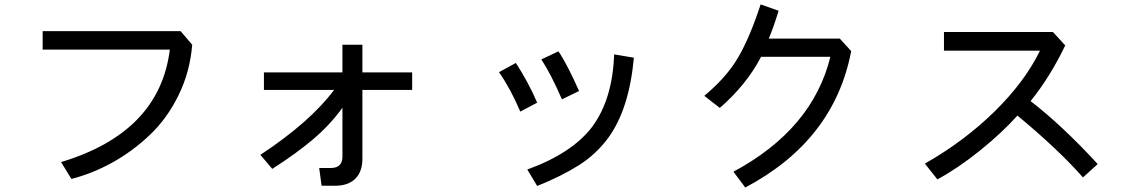

<svg xmlns="http://www.w3.org/2000/svg" viewBox="-20 -794 5040 855"><path d="M169.9 -573.2V-655.3H784.2L835.9 -594.7Q826.2 -474.6 775.4 -370.6Q724.6 -266.6 647.5 -193.4Q570.3 -120.1 481.4 -70.8Q392.6 -21.5 297.9 2.9L252 -72.3Q690.4 -204.1 736.3 -573.2Z M1155.3 -393.6V-471.7H1504.9V-594.7H1593.8V-471.7H1815.4V-393.6H1593.8V-86.9Q1593.8 -29.3 1562 2Q1530.3 33.2 1471.7 33.2H1412.1L1401.4 -45.9H1453.1Q1504.9 -45.9 1504.9 -96.7V-314.5Q1452.1 -240.2 1376 -175.3Q1299.8 -110.4 1192.4 -42L1139.6 -104.5Q1360.4 -250 1467.8 -393.6Z M2328.1 -39.1Q2527.3 -111.3 2617.2 -229.5Q2708 -352.5 2714.8 -551.8L2802.7 -537.1Q2782.2 -310.5 2690.4 -182.6Q2635.7 -107.4 2557.6 -58.1Q2479.5 -8.8 2372.1 34.2ZM2202.1 -472.7 2277.3 -513.7Q2334 -425.8 2372.1 -336.9L2296.9 -296.9Q2253.9 -398.4 2202.1 -472.7ZM2390.6 -529.3 2466.8 -565.4Q2504.9 -509.8 2558.6 -388.7L2482.4 -351.6Q2432.6 -465.8 2390.6 -529.3Z M3116.2 -367.2Q3213.9 -448.2 3266.1 -536.6Q3318.4 -625 3367.2 -774.4L3447.3 -746.1Q3422.9 -667 3403.3 -622.1H3719.7L3770.5 -566.4Q3694.3 -168 3298.8 41L3246.1 -29.3Q3598.6 -218.8 3677.7 -541H3369.1Q3304.7 -417 3185.5 -313.5Z M4098.6 -65.4Q4272.5 -164.1 4407.7 -296.4Q4543 -428.7 4611.3 -568.4H4183.6V-651.4H4668.9L4723.6 -591.8Q4656.2 -451.2 4569.3 -343.8Q4710 -235.4 4868.2 -63.5L4802.7 -3.9Q4690.4 -130.9 4510.7 -279.3Q4441.4 -202.1 4343.8 -123.5Q4246.1 -44.9 4154.3 4.9Z"/></svg>

Font: Gothic A1 Medium
Style: Regular
Weight: 500
Designer: HanYang I&C Co.,Ltd.
Foundry: HanYang I&C Co.,Ltd.
Version: Version 2.50